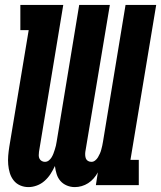

<svg xmlns="http://www.w3.org/2000/svg" viewBox="-20 -755 657 783"><path d="M96 8Q78 8 62 1Q46 -6 35.5 -19.5Q25 -33 20 -49.5Q15 -66 13.5 -84Q12 -102 13.5 -120Q15 -138 18 -157L97 -632H63V-735H238L139 -136Q138 -129 138 -121.5Q138 -114 141 -108Q144 -102 150 -98.5Q156 -95 163 -95Q172 -95 179 -100.5Q186 -106 190.5 -113.5Q195 -121 198 -129Q201 -137 203.5 -145Q206 -153 208 -161Q210 -169 211 -177L303 -735H428L328 -136Q327 -129 327.5 -121.5Q328 -114 330.5 -108Q333 -102 339 -98.5Q345 -95 353 -95Q361 -95 368 -100.5Q375 -106 379.5 -113.5Q384 -121 387.5 -129Q391 -137 393 -145Q395 -153 397 -161Q399 -169 400 -177L492 -735H617L512 -103H546V0H371L379 -52Q372 -39 362 -27.5Q352 -16 339.5 -8Q327 0 313 4Q299 8 285 8Q268 8 252.5 1.5Q237 -5 226.5 -17Q216 -29 211 -45Q206 -61 204 -78Q196 -61 186 -45.5Q176 -30 162 -17.5Q148 -5 130.5 1.5Q113 8 96 8Z"/></svg>

Font: Iosevka Curly Slab XBdEx
Style: Italic
Weight: 800
Width: 7
Italic angle: -9°
Monospace: yes
Designer: Belleve Invis
Foundry: Belleve Invis
Version: Version 11.1.0; ttfautohint (v1.8.3)